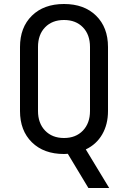

<svg xmlns="http://www.w3.org/2000/svg" viewBox="-20 -760 640 960"><path d="M422 180 319 9Q315 9 310 9.5Q305 10 300 10Q199 10 139.5 -48.5Q80 -107 80 -205V-525Q80 -623 139.5 -681.5Q199 -740 300 -740Q401 -740 460.5 -681.5Q520 -623 520 -525V-205Q520 -138 491 -88Q462 -38 409 -13L526 180ZM300 -70Q359 -70 394.5 -107Q430 -144 430 -205V-525Q430 -587 394.5 -623.5Q359 -660 300 -660Q241 -660 205.5 -623.5Q170 -587 170 -525V-205Q170 -144 205.5 -107Q241 -70 300 -70Z"/></svg>

Font: NKDuy Mono
Style: Regular
Weight: 400
Monospace: yes
Designer: NKDuy
Foundry: NKDuy
Version: Version 2.251; ttfautohint (v1.8.4.7-5d5b)